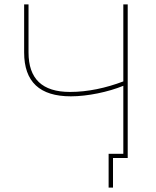

<svg xmlns="http://www.w3.org/2000/svg" viewBox="-20 -720 712 875"><path d="M495 135V0H562V-700H542V-349C463 -319 380 -301 299 -301C172 -301 110 -361 110 -481V-700H90V-481C90 -347 161 -281 303 -281C379 -281 474 -301 542 -329V-19H475V135Z"/></svg>

Font: Fixel Display Thin
Style: Regular
Weight: 100
Designer: AlfaBravo + MacPaw
Foundry: Kyrylo Tkachov, Marchela Mozhyna, Serhii Makarenko, Maria Weinstein, Zakhar Kryvoshyya
Version: Version 1.211